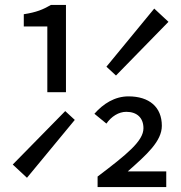

<svg xmlns="http://www.w3.org/2000/svg" viewBox="-20 -763 740 783"><path d="M173 -655V-387H249V-743H188C155 -724 129 -713 77 -705V-655ZM414 -491 453 -455 667 -674 609 -728ZM378 -43V0H658V-64H501C578 -132 640 -187 640 -250C640 -327 588 -370 504 -370C448 -370 401 -340 365 -299L414 -259C434 -288 464 -307 495 -307C539 -307 565 -282 565 -240C565 -188 498 -134 378 -43ZM32 -92 90 -38 285 -274 246 -310Z"/></svg>

Font: Kawkab Mono Light
Style: Bold
Weight: 400
Monospace: yes
Designer: Abdullah Arif
Foundry: Abdullah Arif
Version: Version 1.000;PS 000.500;hotconv 1.0.88;makeotf.lib2.5.64775